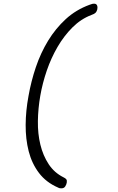

<svg xmlns="http://www.w3.org/2000/svg" viewBox="-20 -872 640 1044"><path d="M343 121Q342 126 340 131.5Q338 137 334.5 142Q331 147 326 149.5Q321 152 314 152Q310 152 305.5 151.5Q301 151 296 148Q231 120 192 68.5Q153 17 136 -49.5Q119 -116 119.5 -193Q120 -270 135 -350Q149 -430 175 -507Q201 -584 241.5 -650.5Q282 -717 337.5 -768Q393 -819 467 -846Q477 -850 482 -851Q487 -852 491 -852Q498 -852 502 -849.5Q506 -847 508 -842Q510 -837 510 -831.5Q510 -826 509 -821Q506 -809 499.5 -802.5Q493 -796 478 -791Q420 -769 374 -723Q328 -677 293 -617Q258 -557 234.5 -488.5Q211 -420 199 -351Q187 -282 186 -213.5Q185 -145 199.5 -85.5Q214 -26 244.5 20.5Q275 67 325 92Q336 97 340.5 103Q345 109 343 121Z"/></svg>

Font: Maple Mono NL ExtraLight
Style: Italic
Weight: 275
Italic angle: -10°
Monospace: yes
Designer: subframe7536
Version: Version 7.000